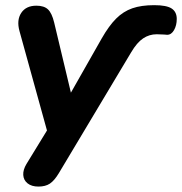

<svg xmlns="http://www.w3.org/2000/svg" viewBox="-20 -520 691 729"><path d="M80.5 102.6 175.5 -52.6 166.7 5.6 54 -402Q42.5 -443.7 60.7 -471.1Q78.8 -498.4 118.1 -498.4Q147.4 -498.4 162.2 -484.3Q177.1 -470.2 185.7 -434.3L258.7 -128.5H226.7L366.2 -374.1Q393.6 -422 420.8 -449.3Q448.1 -476.6 482.3 -488.5Q516.5 -500.4 565.4 -500.4Q612.7 -500.4 631.9 -487.6Q651.1 -474.8 651.1 -448.1Q651.1 -423.7 640.9 -405.8Q630.7 -387.9 614.7 -387.9Q608.7 -388.9 602.5 -388.9L575 -389.9Q546.9 -389.9 523.5 -374.3Q500.1 -358.8 477.9 -321.2L203.3 137.7Q186.4 165.7 169.5 177.1Q152.5 188.4 126 188.4Q100 188.4 84.7 176.2Q69.5 164 68.3 144.4Q67.1 124.9 80.5 102.6Z"/></svg>

Font: SN Pro Thin
Style: Italic
Weight: 200
Italic angle: -9°
Designer: Tobias Whetton
Foundry: Supernotes
Version: Version 1.003;Glyphs 3.3 (3324)